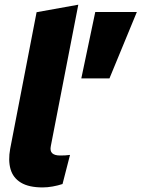

<svg xmlns="http://www.w3.org/2000/svg" viewBox="-20 -790 603 818"><path d="M246.4 -6Q226.9 0.5 204.4 4.5Q182 8.5 161.6 8.5Q102.7 8.5 69 -12Q35.3 -32.5 24.8 -69.7Q14.4 -106.8 23.3 -155.7L135.9 -738L313.6 -770L196.6 -168.2Q192.1 -147.1 202.3 -137.3Q212.6 -127.5 236.1 -127.5Q247.1 -127.5 257.4 -128Q267.7 -128.5 278.3 -130ZM326.4 -455.9 385.9 -739H563.1L446.3 -455.9Z"/></svg>

Font: REM Medium
Style: Italic
Weight: 500
Italic angle: -11°
Designer: Octavio Pardo
Foundry: Ashler Design
Version: Version 1.005;gftools[0.9.28]